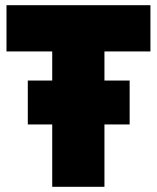

<svg xmlns="http://www.w3.org/2000/svg" viewBox="-20 -719 604 739"><path d="M181 -240H87V-409H181V-521H5V-699H559V-521H382V-409H479V-240H382V0H181Z"/></svg>

Font: Readiness ExtraBold
Style: Regular
Weight: 800
Designer: Katatrad Team
Foundry: CadsonDemak
Version: Version 1.00;January 16, 2020;FontCreator 12.0.0.2550 64-bit